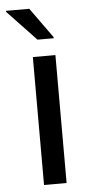

<svg xmlns="http://www.w3.org/2000/svg" viewBox="-56 -838 439 873"><g transform="rotate(-5 163.5 -402.0)"><path d="M137 -661H211V-666L112 -804H6V-799ZM109 0H212V-584H109Z"/></g></svg>

Font: Saira UNSAM Medium SC
Style: Regular
Weight: 500
Designer: Hector Gatti with collaboration of the Omnibus-Type team
Foundry: Omnibus-Type
Version: Version 1.072;PS 001.072;hotconv 1.0.88;makeotf.lib2.5.64775